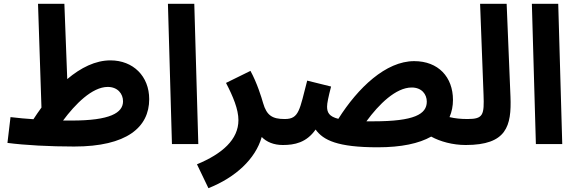

<svg xmlns="http://www.w3.org/2000/svg" viewBox="-20 -754 3018 1005"><path d="M368 13C644 13 761 -88 761 -235C761 -355 677 -438 558 -438C480 -438 403 -400 332 -340L317 -734H179L197 -191C182 -171 169 -151 155 -130C118 -132 79 -136 35 -141L19 -6C110 6 241 13 368 13ZM544 -299C596 -299 624 -263 624 -224C624 -163 556 -123 355 -123C339 -123 324 -123 310 -123C373 -208 462 -299 544 -299Z M880 0H1018L997 -734H859Z M1071 231C1212 175 1317 79 1350 -37C1375 -11 1413 5 1460 5C1510 5 1538 -24 1538 -65C1538 -102 1517 -131 1470 -131C1406 -131 1376 -149 1357 -215C1349 -244 1325 -321 1291 -383L1163 -320C1200 -249 1228 -182 1228 -125C1228 -24 1144 51 1011 106Z M1957 17C2081 17 2173 -3 2237 -39C2284 -13 2350 5 2417 5C2467 5 2495 -24 2495 -65C2495 -102 2474 -131 2427 -131C2392 -131 2362 -134 2333 -141C2345 -169 2351 -199 2351 -231C2351 -351 2274 -434 2148 -434C2000 -434 1854 -295 1751 -132C1703 -144 1692 -165 1692 -196C1692 -214 1699 -247 1713 -301L1588 -332C1548 -179 1546 -131 1471 -131L1461 5C1521 5 1584 -7 1632 -76C1672 -20 1747 17 1957 17ZM2135 -296C2188 -296 2214 -260 2214 -222C2214 -156 2148 -119 1935 -119C1922 -119 1910 -119 1898 -119C1963 -208 2052 -296 2135 -296Z M2418 5C2632 5 2658 -94 2652 -248L2632 -734H2493L2511 -259C2515 -153 2510 -131 2428 -131Z M2785 0H2923L2902 -734H2764Z"/></svg>

Font: Noto Sans Arabic UI SmCn
Style: Bold
Weight: 700
Width: 4
Designer: Monotype Design Team, Nadine Chahine and Nizar Qandah
Foundry: Monotype Imaging Inc.
Version: Version 2.010